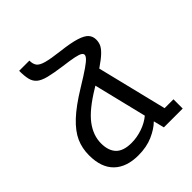

<svg xmlns="http://www.w3.org/2000/svg" viewBox="-213 -887 1025 1025"><g transform="rotate(-45 299.5 -375.0)"><path d="M438 0H437L421.9 -60.1H420.9Q393.1 -32.2 345.5 -11.2Q297.9 9.8 235.8 9.8Q146 9.8 97.4 -37.6Q48.8 -85 48.8 -176.8Q48.8 -230 68.8 -274.9Q88.9 -319.8 137.5 -365.5Q186 -411.1 271 -462.9Q332 -500 362.1 -521Q392.1 -542 402.1 -553.5Q412.1 -564.9 412.1 -573.2Q412.1 -581.1 402.6 -587.6Q393.1 -594.2 365.5 -600.1Q337.9 -606 284.2 -612.8Q224.1 -621.1 188.5 -630.1Q152.8 -639.2 134.5 -654.5Q116.2 -669.9 110.1 -695.1Q104 -720.2 104 -759.8H181.2Q181.2 -733.9 192.1 -719Q203.1 -704.1 235.6 -695.1Q268.1 -686 334 -678.2Q405.8 -669.9 444.8 -657.5Q483.9 -645 498.5 -627.9Q513.2 -610.8 513.2 -586.9Q513.2 -568.8 506.6 -552.5Q500 -536.1 479 -515.6Q458 -495.1 415 -465.8L512.2 -69.8H579.1V0ZM139.2 -176.8Q139.2 -121.1 167.5 -92Q195.8 -63 256.8 -63Q296.9 -63 337.9 -76.9Q378.9 -90.8 409.2 -116.2L335.9 -416Q330.1 -412.1 323.2 -408.2Q222.2 -347.2 180.7 -292Q139.2 -236.8 139.2 -176.8Z"/></g></svg>

Font: Kurinto Seri
Style: Regular
Weight: 400
Designer: Kurinto was developed by Clint Goss from a range of fonts that are compatible with the SIL Open Font License Version 1.1
Foundry: Clinton F. Goss
Version: Version 2.196; July 25, 2020